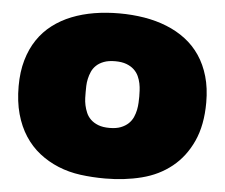

<svg xmlns="http://www.w3.org/2000/svg" viewBox="-53 -822 1045 892"><g transform="rotate(5 469.0 -376.0)"><path d="M468.3 8.8Q408.7 8.8 353.3 1.5Q297.9 -5.9 249.3 -25.9Q200.7 -45.9 160.6 -77.4Q120.6 -108.9 91.8 -153.1Q63 -197.3 47.1 -254.6Q31.2 -312 31.2 -383.8Q31.2 -451.2 46.9 -505.4Q62.5 -559.6 90.8 -601.6Q119.1 -643.6 158.9 -673.8Q198.7 -704.1 247.3 -723.4Q295.9 -742.7 351.8 -752Q407.7 -761.2 468.3 -761.2Q528.8 -761.2 585 -752Q641.1 -742.7 689.9 -723.1Q738.8 -703.6 778.6 -673.3Q818.4 -643.1 846.7 -601.1Q875 -559.1 890.6 -505.1Q906.2 -451.2 906.2 -383.8Q906.2 -278.3 871.8 -202.9Q837.4 -127.4 777.8 -79.6Q718.3 -31.7 638.7 -11.5Q559.1 8.8 468.3 8.8ZM468.3 -538.1Q437 -538.1 415.8 -530Q394.5 -522 380.6 -508.8Q366.7 -495.6 359.4 -479Q352.1 -462.4 348.4 -445.3Q344.7 -428.2 344.2 -412.1Q343.8 -396 343.8 -383.8Q343.8 -371.6 344.2 -355.5Q344.7 -339.4 348.4 -322Q352.1 -304.7 359.4 -287.6Q366.7 -270.5 380.6 -257.1Q394.5 -243.7 415.8 -235.4Q437 -227.1 468.3 -227.1Q499.5 -227.1 520.8 -235.4Q542 -243.7 556.2 -257.1Q570.3 -270.5 577.9 -287.6Q585.4 -304.7 588.9 -322Q592.3 -339.4 593 -355.5Q593.8 -371.6 593.8 -383.8Q593.8 -396 593 -412.1Q592.3 -428.2 588.9 -445.3Q585.4 -462.4 577.9 -479Q570.3 -495.6 556.2 -508.8Q542 -522 520.8 -530Q499.5 -538.1 468.3 -538.1Z"/></g></svg>

Font: Holtwood One SC
Style: Regular
Weight: 400
Version: Version 1.000